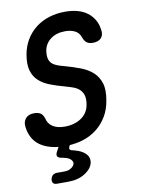

<svg xmlns="http://www.w3.org/2000/svg" viewBox="-101 -808 803 1088"><g transform="rotate(-10 300.0 -264.0)"><path d="M421 -579Q412 -607 388.5 -619Q365 -631 332 -631Q281 -631 248 -606Q215 -581 208 -541Q204 -513 208.5 -495Q213 -477 225.5 -466Q238 -455 256 -448.5Q274 -442 297 -436Q344 -423 384.5 -407.5Q425 -392 453 -366.5Q481 -341 493 -302Q505 -263 494 -203Q486 -154 463 -115Q440 -76 405 -48Q370 -20 323 -5Q288 6 246 9L243 16Q238 25 240.5 31.5Q243 38 254 40Q271 44 288 50Q315 60 332.5 78.5Q350 97 346 126Q339 161 299 186.5Q259 212 202 212H137Q122 212 115.5 204.5Q109 197 111 182Q114 167 123.5 159Q133 151 148 151H191Q215 151 231 139.5Q247 128 249 115Q251 96 226 82Q212 76 191 72Q169 69 164 58.5Q159 48 171 28L182 8Q158 6 137 0Q101 -10 75.5 -28.5Q50 -47 35.5 -74Q21 -101 17 -134Q12 -164 28.5 -184Q45 -204 78 -204Q98 -204 112.5 -196.5Q127 -189 135 -165Q142 -133 168 -116Q194 -99 237 -99Q266 -99 290 -106Q314 -113 333 -126Q352 -139 364 -158Q376 -177 380 -202Q385 -234 379 -254Q373 -274 358.5 -287.5Q344 -301 323 -308.5Q302 -316 277 -323Q232 -335 194.5 -349.5Q157 -364 131.5 -387Q106 -410 95 -446.5Q84 -483 94 -540Q102 -585 124 -622Q146 -659 179.5 -685.5Q213 -712 256.5 -726Q300 -740 350 -740Q391 -740 423 -731Q455 -722 478 -704.5Q501 -687 515.5 -662.5Q530 -638 534 -609Q541 -577 525.5 -558Q510 -539 476 -539Q455 -539 442 -548Q429 -557 421 -579Z"/></g></svg>

Font: Maple Mono NL SemiBold
Style: Italic
Weight: 600
Italic angle: -10°
Monospace: yes
Designer: subframe7536
Version: Version 7.000